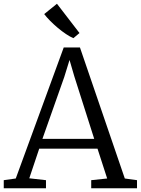

<svg xmlns="http://www.w3.org/2000/svg" viewBox="-23 -1003 750 1023"><path d="M61 -52 316.5 -750H403L642 -52L707 -43V0H463V-43L548 -52L496.5 -211H186L133 -53L222 -43V0H-3V-43ZM479 -263 373 -596 347.5 -683.5 319.5 -593 203 -263ZM367.5 -800Q350.5 -807 328.8 -821.5Q307 -836 285 -854.5Q263 -873 244 -892.2Q225 -911.5 212.5 -928L280.5 -983L400.5 -827L368.5 -800Z"/></svg>

Font: Merriweather Light
Style: Regular
Weight: 300
Designer: Eben Sorkin
Foundry: Eben Sorkin
Version: Version 2.100